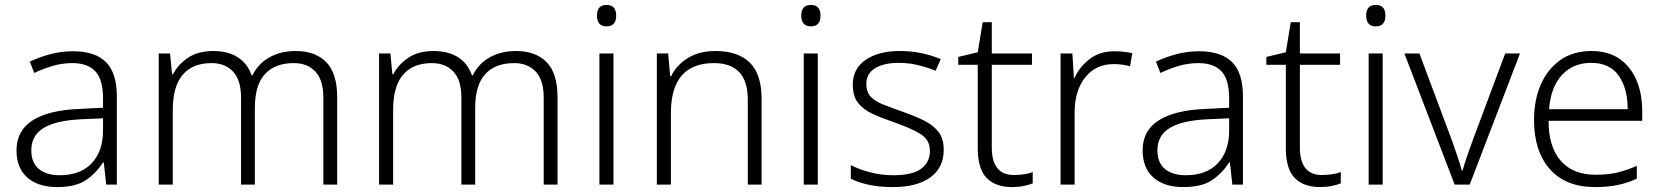

<svg xmlns="http://www.w3.org/2000/svg" viewBox="-20 -749 6739 779"><path d="M276 -541Q366 -541 410 -497Q454 -453 454 -358V0H411L401 -90H398Q369 -45 327.5 -17.5Q286 10 212 10Q135 10 91 -28.5Q47 -67 47 -139Q47 -219 112 -260.5Q177 -302 301 -307L398 -312V-349Q398 -427 366.5 -460Q335 -493 274 -493Q233 -493 195 -482Q157 -471 119 -453L101 -499Q139 -517 183.5 -529Q228 -541 276 -541ZM308 -265Q206 -260 156.5 -229.5Q107 -199 107 -139Q107 -89 137.5 -63.5Q168 -38 222 -38Q305 -38 351 -85.5Q397 -133 398 -217V-269Z M1180 -542Q1259 -542 1303.5 -497Q1348 -452 1348 -355V0H1292V-353Q1292 -424 1259.5 -458.5Q1227 -493 1172 -493Q1096 -493 1055 -448.5Q1014 -404 1014 -311V0H958V-353Q958 -424 925.5 -458.5Q893 -493 838 -493Q762 -493 721.5 -446Q681 -399 681 -302V0H624V-532H670L678 -448H682Q702 -487 742.5 -514.5Q783 -542 846 -542Q904 -542 944 -517Q984 -492 1001 -443H1004Q1027 -490 1072.5 -516Q1118 -542 1180 -542Z M2074 -542Q2153 -542 2197.5 -497Q2242 -452 2242 -355V0H2186V-353Q2186 -424 2153.5 -458.5Q2121 -493 2066 -493Q1990 -493 1949 -448.5Q1908 -404 1908 -311V0H1852V-353Q1852 -424 1819.5 -458.5Q1787 -493 1732 -493Q1656 -493 1615.5 -446Q1575 -399 1575 -302V0H1518V-532H1564L1572 -448H1576Q1596 -487 1636.5 -514.5Q1677 -542 1740 -542Q1798 -542 1838 -517Q1878 -492 1895 -443H1898Q1921 -490 1966.5 -516Q2012 -542 2074 -542Z M2441 -729Q2480 -729 2480 -686Q2480 -642 2441 -642Q2402 -642 2402 -686Q2402 -729 2441 -729ZM2469 -532V0H2412V-532Z M2883 -542Q2974 -542 3022 -495Q3070 -448 3070 -348V0H3014V-344Q3014 -420 2979 -456.5Q2944 -493 2877 -493Q2702 -493 2702 -290V0H2645V-532H2691L2699 -440H2703Q2724 -484 2770 -513Q2816 -542 2883 -542Z M3270 -729Q3309 -729 3309 -686Q3309 -642 3270 -642Q3231 -642 3231 -686Q3231 -729 3270 -729ZM3298 -532V0H3241V-532Z M3809 -141Q3809 -69 3755 -29.5Q3701 10 3603 10Q3547 10 3504 0.5Q3461 -9 3432 -24V-79Q3467 -61 3512 -49.5Q3557 -38 3604 -38Q3682 -38 3717.5 -64.5Q3753 -91 3753 -137Q3753 -181 3716 -204.5Q3679 -228 3607 -253Q3557 -270 3519.5 -287.5Q3482 -305 3461 -332Q3440 -359 3440 -406Q3440 -470 3492 -506Q3544 -542 3631 -542Q3679 -542 3720.5 -533Q3762 -524 3797 -509L3776 -462Q3745 -475 3706 -484.5Q3667 -494 3628 -494Q3565 -494 3530 -472Q3495 -450 3495 -408Q3495 -376 3512 -357.5Q3529 -339 3561 -326Q3593 -313 3639 -297Q3687 -280 3725 -262Q3763 -244 3786 -216Q3809 -188 3809 -141Z M4093 -39Q4115 -39 4135 -42Q4155 -45 4170 -51V-5Q4155 1 4133 5.5Q4111 10 4086 10Q4019 10 3983 -27Q3947 -64 3947 -148V-486H3868V-518L3947 -537L3967 -659H4004V-532H4167V-486H4004V-151Q4004 -39 4093 -39Z M4502 -541Q4541 -541 4574 -533L4565 -480Q4533 -489 4499 -489Q4426 -489 4383 -435Q4340 -381 4340 -292V0H4283V-532H4331L4337 -433H4340Q4360 -478 4401 -509.5Q4442 -541 4502 -541Z M4845 -541Q4935 -541 4979 -497Q5023 -453 5023 -358V0H4980L4970 -90H4967Q4938 -45 4896.5 -17.5Q4855 10 4781 10Q4704 10 4660 -28.5Q4616 -67 4616 -139Q4616 -219 4681 -260.5Q4746 -302 4870 -307L4967 -312V-349Q4967 -427 4935.5 -460Q4904 -493 4843 -493Q4802 -493 4764 -482Q4726 -471 4688 -453L4670 -499Q4708 -517 4752.5 -529Q4797 -541 4845 -541ZM4877 -265Q4775 -260 4725.5 -229.5Q4676 -199 4676 -139Q4676 -89 4706.5 -63.5Q4737 -38 4791 -38Q4874 -38 4920 -85.5Q4966 -133 4967 -217V-269Z M5343 -39Q5365 -39 5385 -42Q5405 -45 5420 -51V-5Q5405 1 5383 5.5Q5361 10 5336 10Q5269 10 5233 -27Q5197 -64 5197 -148V-486H5118V-518L5197 -537L5217 -659H5254V-532H5417V-486H5254V-151Q5254 -39 5343 -39Z M5562 -729Q5601 -729 5601 -686Q5601 -642 5562 -642Q5523 -642 5523 -686Q5523 -729 5562 -729ZM5590 -532V0H5533V-532Z M5882 0 5678 -532H5739L5871 -179Q5883 -146 5893.5 -114Q5904 -82 5911 -57H5914Q5921 -82 5932 -114.5Q5943 -147 5955 -179L6087 -532H6147L5943 0Z M6437 -542Q6505 -542 6550.5 -510.5Q6596 -479 6619.5 -424Q6643 -369 6643 -298V-259H6263Q6263 -153 6312.5 -96.5Q6362 -40 6454 -40Q6503 -40 6540 -48.5Q6577 -57 6621 -76V-24Q6581 -6 6542 2Q6503 10 6452 10Q6332 10 6268 -63Q6204 -136 6204 -262Q6204 -343 6231.5 -406Q6259 -469 6311 -505.5Q6363 -542 6437 -542ZM6436 -494Q6363 -494 6317.5 -445Q6272 -396 6265 -306H6584Q6584 -390 6547.5 -442Q6511 -494 6436 -494Z"/></svg>

Font: Noto Sans Bengali UI Light
Style: Regular
Weight: 300
Designer: Jelle Bosma - Monotype Design Team
Foundry: Monotype Imaging Inc.
Version: Version 2.003; ttfautohint (v1.8.4.7-5d5b)